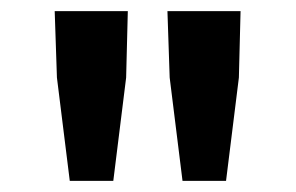

<svg xmlns="http://www.w3.org/2000/svg" viewBox="-20 -707 530 344"><path d="M280 -687 284 -568 307 -383H385L408 -568L411 -687ZM82 -568 105 -383H183L206 -568L209 -687H78Z"/></svg>

Font: Source Sans Pro SemBd
Style: Regular
Weight: 700
Designer: Paul D. Hunt
Foundry: Adobe Systems Incorporated
Version: Version 2.020;PS 2.0;hotconv 1.0.86;makeotf.lib2.5.63406